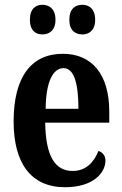

<svg xmlns="http://www.w3.org/2000/svg" viewBox="-20 -773 510 803"><path d="M325 -629C351 -629 378 -645 378 -690C378 -737 351 -753 325 -753C295 -753 270 -737 270 -690C270 -645 295 -629 325 -629ZM157 -629C185 -629 212 -645 212 -690C212 -737 185 -753 157 -753C130 -753 105 -737 105 -690C105 -645 130 -629 157 -629ZM252 10C372 10 421 -52 421 -101C421 -123 408 -136 392 -142C373 -95 340 -58 284 -58C210 -58 171 -120 169 -260H437V-306C437 -464 363 -548 243 -548C112 -548 37 -453 37 -265C37 -91 109 10 252 10ZM308 -318H171C172 -428 200 -488 246 -488C290 -488 308 -423 308 -318Z"/></svg>

Font: Noto Serif Sinhala ExtraCondensed
Style: Bold
Weight: 700
Width: 2
Designer: Jelle Bosma - Monotype Design Team
Foundry: Monotype Imaging Inc.
Version: Version 2.007